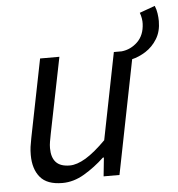

<svg xmlns="http://www.w3.org/2000/svg" viewBox="-50 -701 702 759"><g transform="rotate(-5 301.5 -321.0)"><path d="M483.2 -451.2 445.9 -486.1Q482 -489.8 509.1 -515.9Q536.2 -542 538.1 -587.4Q538.7 -596.4 536.7 -608.8Q534.6 -621.3 530.6 -631.6L591.8 -653.7Q597.9 -639.6 600.3 -623.1Q602.7 -606.7 602.7 -592.8Q602.7 -551.6 584.6 -522.2Q566.5 -492.8 539.2 -475.3Q511.9 -457.8 483.2 -451.2ZM167.7 12Q106.7 12 79.5 -20.7Q52.2 -53.4 52.2 -109.2Q52.2 -126.8 54.2 -141.5Q56.2 -156.2 60.2 -176.1L122.2 -486.1H198.8L138.3 -186Q134.6 -167.3 132.5 -154.7Q130.3 -142.1 130.3 -129.3Q130.3 -92.5 147.8 -73.5Q165.3 -54.5 202.6 -54.5Q230.8 -54.5 266.3 -75.7Q301.7 -97 346.5 -142.1L414.9 -486.1H491.4L394.7 0H331.7L339.3 -74.1H335.3Q297.3 -38.4 254.7 -13.2Q212.1 12 167.7 12Z"/></g></svg>

Font: Source Sans 3
Style: Italic
Weight: 200
Italic angle: -11°
Designer: Paul D. Hunt
Foundry: Adobe
Version: Version 3.046;hotconv 1.0.118;makeotfexe 2.5.65603